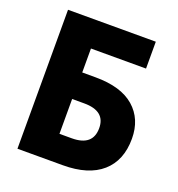

<svg xmlns="http://www.w3.org/2000/svg" viewBox="-130 -821 859 927"><g transform="rotate(20 300.0 -357.0)"><path d="M295 0Q426 0 495.5 -61Q565 -122 565 -234Q565 -335 497.5 -394Q430 -453 298 -453H230V-576H513V-714H62V0ZM228 -316H290Q399 -316 399 -228Q399 -137 291 -137H228Z"/></g></svg>

Font: Noto Sans Mono UI ExtraBold
Style: Regular
Weight: 800
Designer: Monotype Design team
Foundry: Monotype Imaging Inc.
Version: 1.000